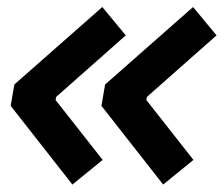

<svg xmlns="http://www.w3.org/2000/svg" viewBox="-20 -524 626 536"><path d="M182.1 -8.8 9.8 -228.5 20 -288.1 265.6 -504.4 331.1 -425.3 136.7 -253.4 135.3 -244.6 266.6 -77.6ZM435.5 -8.8 263.2 -228.5 273.4 -288.1 519 -504.4 584.5 -425.3 390.1 -253.4 388.7 -244.6 520 -77.6Z"/></svg>

Font: Cascadia Mono NF SemiBold
Style: Italic
Weight: 600
Italic angle: -10°
Monospace: yes
Designer: Aaron Bell
Foundry: Saja Typeworks
Version: Version 2404.023; ttfautohint (v1.8.4)